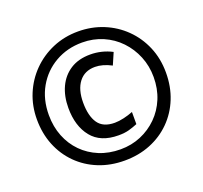

<svg xmlns="http://www.w3.org/2000/svg" viewBox="-126 -870 1084 1026"><g transform="rotate(-20 416.0 -357.0)"><path d="M431 -128Q329 -128 278.5 -191Q228 -254 228 -357Q228 -424 252 -475.5Q276 -527 322 -556.5Q368 -586 435 -586Q500 -586 558 -556L529 -489Q479 -515 436 -515Q377 -515 344.5 -473Q312 -431 312 -357Q312 -281 340.5 -239.5Q369 -198 435 -198Q458 -198 486.5 -204.5Q515 -211 540 -221V-152Q516 -142 491 -135Q466 -128 431 -128ZM416 10Q336 10 269 -17Q202 -44 152.5 -93.5Q103 -143 76 -210Q49 -277 49 -357Q49 -433 76.5 -499.5Q104 -566 154 -616.5Q204 -667 271 -695.5Q338 -724 416 -724Q492 -724 558.5 -697Q625 -670 675.5 -620.5Q726 -571 754.5 -504Q783 -437 783 -357Q783 -277 756 -210Q729 -143 679.5 -93.5Q630 -44 563 -17Q496 10 416 10ZM416 -54Q478 -54 531.5 -76.5Q585 -99 626 -139.5Q667 -180 690 -235.5Q713 -291 713 -357Q713 -420 690.5 -475Q668 -530 628 -572Q588 -614 533.5 -637.5Q479 -661 416 -661Q331 -661 263 -622Q195 -583 156 -514.5Q117 -446 117 -357Q117 -291 139 -235.5Q161 -180 201 -139.5Q241 -99 295.5 -76.5Q350 -54 416 -54Z"/></g></svg>

Font: Noto Sans New Tai Lue
Style: Bold
Weight: 700
Version: Version 2.003